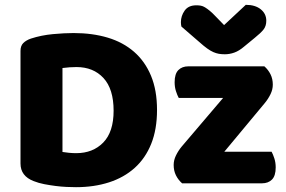

<svg xmlns="http://www.w3.org/2000/svg" viewBox="-20 -760 1187 796"><path d="M451 -301Q451 -391 409 -436.5Q367 -482 297 -482Q283 -482 268.5 -481Q254 -480 239 -478V-130Q250 -128 266 -126.5Q282 -125 296 -125Q365 -125 408 -169Q451 -213 451 -301ZM631 -304Q631 -224 607 -164Q583 -104 538.5 -64Q494 -24 432 -4Q370 16 295 16Q278 16 256 15Q234 14 210.5 11Q187 8 163.5 3.5Q140 -1 120 -9Q65 -30 65 -82V-549Q65 -570 76.5 -581.5Q88 -593 108 -600Q151 -614 199 -618.5Q247 -623 285 -623Q363 -623 426.5 -604Q490 -585 535.5 -545.5Q581 -506 606 -446Q631 -386 631 -304ZM1076 -485Q1092 -471 1101.5 -452Q1111 -433 1111 -409Q1111 -389 1101.5 -369.5Q1092 -350 1078 -333L910 -131H1106Q1112 -120 1117.5 -103Q1123 -86 1123 -66Q1123 -31 1107.5 -15.5Q1092 0 1066 0H735Q719 -14 709.5 -33Q700 -52 700 -76Q700 -96 709.5 -115.5Q719 -135 733 -152L905 -354H721Q715 -365 709.5 -382Q704 -399 704 -419Q704 -454 719.5 -469.5Q735 -485 761 -485ZM909 -656 999 -740Q1038 -740 1061 -721.5Q1084 -703 1084 -674Q1084 -652 1072.5 -637.5Q1061 -623 1036 -603L991 -566Q971 -549 951.5 -542Q932 -535 912 -535Q898 -535 887 -537Q876 -539 864.5 -544Q853 -549 839 -559Q825 -569 806 -586L732 -650Q731 -655 730.5 -659Q730 -663 730 -668Q730 -694 745.5 -716Q761 -738 794 -738Q804 -738 812.5 -736.5Q821 -735 830 -729.5Q839 -724 850 -715Q861 -706 875 -691Z"/></svg>

Font: Baloo Thambi 2 ExtraBold
Style: Regular
Weight: 800
Designer: Aadarsh Rajan and Ek Type
Foundry: Ek Type
Version: Version 1.640;hotconv 1.0.111;makeotfexe 2.5.65597; ttfautoh